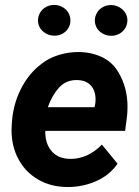

<svg xmlns="http://www.w3.org/2000/svg" viewBox="-20 -750 564 780"><path d="M199.7 -730Q217.3 -730 232.7 -721.9Q248 -713.9 257.1 -699.2Q266.1 -684.6 266.1 -666.5Q266.1 -649.4 257.3 -635.3Q248.5 -621.1 233.6 -613Q218.8 -605 201.2 -605Q174.3 -605 154.8 -622.3Q135.3 -639.6 134.3 -666Q134.3 -684.1 143.1 -698.7Q151.9 -713.4 167 -721.7Q182.1 -730 199.7 -730ZM430.2 -729.5Q457 -729.5 476.8 -712.2Q496.6 -694.8 497.6 -668.5Q497.6 -650.4 488.8 -635.7Q480 -621.1 464.8 -612.8Q449.7 -604.5 432.1 -604.5Q405.3 -604.5 385.7 -621.8Q366.2 -639.2 365.2 -665.5Q365.2 -683.1 373.8 -697.8Q382.3 -712.4 397.5 -720.9Q412.6 -729.5 430.2 -729.5ZM457.5 -85Q425.8 -38.6 371.1 -14.4Q316.4 9.8 255.9 9.8Q187.5 9.8 135.5 -20.3Q83.5 -50.3 55.2 -102.8Q26.9 -155.3 26.9 -221.2Q26.9 -229 27.8 -244.6L29.3 -264.2Q36.6 -338.9 71.8 -401.6Q106.9 -464.4 164.6 -502Q190.9 -519 226.1 -528.8Q261.2 -538.6 298.3 -538.6Q349.1 -538.6 392.1 -519Q435.1 -499.5 460 -458Q498 -395.5 498 -316.4Q498 -295.9 496.1 -278.3L488.3 -218.3H164.1Q162.6 -168 189.5 -136.2Q216.3 -104.5 267.1 -104.5Q336.9 -104.5 394 -162.6ZM174.3 -314.5H363.8L366.7 -326.7Q368.2 -336.9 368.2 -346.7Q368.2 -381.8 348.4 -403.3Q328.6 -424.8 291 -424.8Q247.6 -424.8 219.7 -394Q191.9 -363.3 174.3 -314.5Z"/></svg>

Font: Mardoto
Style: Bold Italic
Weight: 700
Italic angle: -12°
Designer: Christian Robertson, Vahan Hovhannisyan
Foundry: Google
Version: Version 1.000